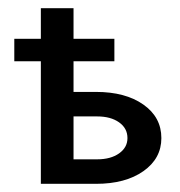

<svg xmlns="http://www.w3.org/2000/svg" viewBox="-20 -450 440 470"><path d="M160 -60H218Q251 -60 271.5 -74.5Q292 -89 292 -112Q292 -136 271.5 -150.5Q251 -165 218 -165H160ZM15 -300V-355H80V-430H160V-355H260V-300H160V-225H215Q287 -225 331 -194Q375 -163 375 -112Q375 -62 331 -31Q287 0 215 0H80V-300Z"/></svg>

Font: Glametrix
Style: Bold
Weight: 700
Designer: gluk
Foundry: gluk
Version: Version 0.40